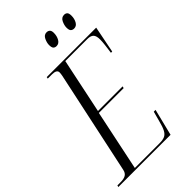

<svg xmlns="http://www.w3.org/2000/svg" viewBox="-287 -980 1068 1068"><g transform="rotate(-45 247.0 -445.5)"><path d="M-23 0 -20 -10H4Q32 -10 46 -19Q60 -28 64 -48L194 -657Q197 -672 197 -682Q197 -704 159 -704H126L128 -714H517L486 -557H476Q480 -586 483 -610.5Q486 -635 486 -652Q486 -681 474.5 -692.5Q463 -704 438 -704H264L196 -379H390L387 -368H192L117 -10H313Q338 -10 353 -17Q368 -24 378 -43Q388 -62 397 -98L413 -157H427L388 0ZM427 -797Q415 -797 407.5 -804Q400 -811 400 -831Q400 -849 410 -870Q420 -891 441 -891Q453 -891 460 -884Q467 -877 467 -858Q467 -834 456.5 -815.5Q446 -797 427 -797ZM289 -797Q277 -797 270 -804Q263 -811 263 -831Q263 -849 273 -870Q283 -891 303 -891Q315 -891 322.5 -884Q330 -877 330 -860Q330 -835 319 -816Q308 -797 289 -797Z"/></g></svg>

Font: Noto Serif Display ExtraCondensed Light
Style: Italic
Weight: 300
Width: 2
Italic angle: -12°
Designer: Monotype Design Team
Foundry: Monotype Imaging Inc.
Version: Version 2.009